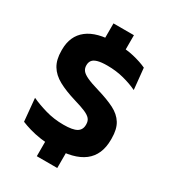

<svg xmlns="http://www.w3.org/2000/svg" viewBox="-201 -845 943 1053"><g transform="rotate(30 270.0 -318.5)"><path d="M331.5 -572.5H202V-739H331.5ZM331.5 102H202V-73.5H331.5ZM256.5 13.5Q212 13.5 173.2 7.8Q134.5 2 102.8 -7.2Q71 -16.5 47 -26.5L33.5 -170.5Q73 -152 127 -136.2Q181 -120.5 241.5 -120.5Q300 -120.5 324.8 -135.2Q349.5 -150 349.5 -181.5V-185Q349.5 -206 338.2 -219.2Q327 -232.5 300.8 -243.8Q274.5 -255 230 -268Q163 -288 118.2 -312.5Q73.5 -337 51.5 -373.8Q29.5 -410.5 29.5 -467V-473.5Q29.5 -560.5 88.8 -606.5Q148 -652.5 263 -652.5Q332 -652.5 382.2 -640.5Q432.5 -628.5 467.5 -612L481 -478Q442.5 -496.5 393.8 -509.2Q345 -522 289.5 -522Q250.5 -522 228.2 -515.5Q206 -509 197 -496.8Q188 -484.5 188 -467V-465Q188 -447 198.2 -433.5Q208.5 -420 235.2 -407.5Q262 -395 311.5 -380.5Q378 -361 421.8 -338.8Q465.5 -316.5 487.2 -281.2Q509 -246 509 -187.5V-179.5Q509 -83 446.5 -34.8Q384 13.5 256.5 13.5Z"/></g></svg>

Font: Anek Bangla
Style: Bold
Weight: 700
Designer: Sulekha Rajkumar (Bangla), Yesha Goshar (Latin)
Foundry: Ek Type
Version: Version 1.003